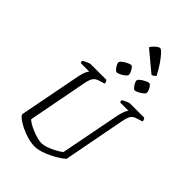

<svg xmlns="http://www.w3.org/2000/svg" viewBox="-324 -1259 1380 1380"><g transform="rotate(45 366.0 -569.5)"><path d="M311 0Q277 0 238 -11Q199 -22 164.5 -39Q130 -56 108 -73Q86 -90 84 -102L177 -583Q184 -616 193 -635Q202 -654 208 -659H123Q122 -661 119.5 -665.5Q117 -670 117 -677Q122 -682 134.5 -688Q147 -694 159.5 -699Q172 -704 178 -704H337Q339 -701 343.5 -694Q348 -687 347 -676L304 -663Q275 -654 262.5 -635Q250 -616 242 -576L155 -122Q163 -112 183.5 -100Q204 -88 230.5 -77Q257 -66 282.5 -59Q308 -52 326 -52Q352 -52 384.5 -64Q417 -76 445 -92Q473 -108 486 -119L576 -583Q584 -618 592.5 -636Q601 -654 607 -659H523Q522 -661 519.5 -665.5Q517 -670 517 -677Q524 -683 536.5 -689Q549 -695 561 -699.5Q573 -704 577 -704H722Q724 -700 728 -694.5Q732 -689 732 -676L687 -662Q661 -654 648.5 -637.5Q636 -621 626 -571L536 -100Q521 -86 494 -68.5Q467 -51 434.5 -35.5Q402 -20 370 -10Q338 0 311 0ZM351 -794Q344 -794 334 -805Q324 -816 316.5 -830Q309 -844 309 -853Q309 -863 325 -875.5Q341 -888 360 -897Q379 -906 388 -906Q396 -906 404.5 -894.5Q413 -883 419.5 -869Q426 -855 426 -845Q426 -835 411 -823Q396 -811 378.5 -802.5Q361 -794 351 -794ZM534 -794Q527 -794 517.5 -805Q508 -816 500.5 -830Q493 -844 493 -853Q493 -863 509 -875.5Q525 -888 543.5 -897Q562 -906 571 -906Q579 -906 588 -894.5Q597 -883 603 -868.5Q609 -854 609 -845Q609 -836 594.5 -824Q580 -812 562 -803Q544 -794 534 -794ZM542 -958 388 -1086Q397 -1104 417.5 -1121.5Q438 -1139 450 -1139Q459 -1139 478.5 -1118.5Q498 -1098 523 -1062Q548 -1026 572 -979Q568 -975 561 -969Q554 -963 542 -958Z"/></g></svg>

Font: Texturina Thin
Style: Italic
Weight: 100
Italic angle: -11°
Designer: Guillermo Torres Carreño
Foundry: Omnibus-Type
Version: Version 1.002; ttfautohint (v1.8.3)